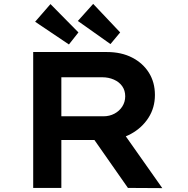

<svg xmlns="http://www.w3.org/2000/svg" viewBox="-20 -968 968 989"><path d="M151 0V-700H531Q605 -700 660.5 -671.5Q716 -643 747 -593.5Q778 -544 778 -479Q778 -413 744.5 -361Q711 -309 654 -278Q597 -247 527 -247H296V0ZM639 0 418 -316 575 -341 816 1ZM296 -369H513Q544 -369 569.5 -382.5Q595 -396 610 -419.5Q625 -443 625 -472Q625 -502 609.5 -524Q594 -546 566.5 -558Q539 -570 507 -570H296ZM549 -741 381 -860 460 -948 599 -801ZM335 -739 161 -856 240 -947 384 -801Z"/></svg>

Font: Lexend Peta SemiBold
Style: Regular
Weight: 600
Designer: Bonnie Shaver-Troup, Thomas Jockin
Foundry: Lexend
Version: Version 1.007